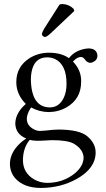

<svg xmlns="http://www.w3.org/2000/svg" viewBox="-20 -678 523 944"><path d="M272.9 -655.8Q279.3 -657.7 287.1 -658.2Q318.4 -657.2 341.8 -634.8L345.2 -624L230 -515.1Q210.9 -496.6 200.2 -496.1Q189 -499 186 -508.8Q187 -520 197.3 -537.1ZM307.1 -266.1Q307.1 -361.3 249.5 -388.2Q231.9 -396 211.9 -396Q147.9 -396 134.8 -322.3Q131.8 -305.7 131.8 -288.1Q133.8 -151.4 224.1 -149.9Q271 -149.9 293.5 -197.3Q307.1 -226.1 307.1 -266.1ZM126 9.8Q93.3 49.3 92.8 108.9Q92.8 171.4 147 203.6Q176.8 220.7 210.9 221.2Q289.6 221.2 347.2 174.8Q390.1 139.2 391.1 97.2Q389.6 55.7 341.8 27.8Q309.1 10.7 233.9 11.2Q228.5 11.2 212.4 12.2Q181.6 14.2 164.1 14.2Q139.2 13.7 126 9.8ZM422.9 -369.1Q406.7 -371.1 397 -386.2Q388.2 -397.9 377.9 -397.9Q360.4 -397.9 342.3 -378.9Q340.3 -376.5 338.9 -375Q376.5 -336.4 378.9 -286.6Q378.9 -281.2 378.9 -275.9Q378.9 -191.9 307.6 -150.4Q267.1 -127.4 219.2 -127Q173.3 -127.4 132.8 -149.9Q112.3 -119.1 111.8 -94.2Q111.8 -59.1 148.9 -41Q163.1 -34.2 175.8 -34.2Q178.7 -34.2 205.1 -36.1Q243.7 -41 269 -41Q369.6 -40.5 408.2 -8.8Q450.2 25.9 450.2 71.8Q450.2 149.4 357.4 201.7Q278.3 245.6 182.1 246.1Q96.7 246.1 54.2 197.8Q29.3 168.5 28.8 127.9Q28.8 73.7 78.1 26.9Q92.8 13.2 108.9 2.9Q56.6 -18.1 55.2 -70.8Q56.2 -122.6 106.9 -167Q60.5 -213.4 60.1 -273.9Q60.1 -352.5 128.4 -394Q169.9 -418.5 220.2 -418.9Q282.2 -418.5 318.8 -392.1Q348.1 -429.7 400.9 -438.5Q408.7 -439.9 415 -439.9Q449.7 -439.9 457.5 -414.1Q458.5 -409.2 459 -404.8Q459 -381.8 436 -372.1Q429.2 -369.1 422.9 -369.1Z"/></svg>

Font: Linux Libertine Display O
Style: Regular
Weight: 400
Designer: Philipp H. Poll
Foundry: Philipp H. Poll
Version: Version 5.0.9